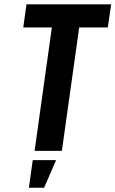

<svg xmlns="http://www.w3.org/2000/svg" viewBox="-20 -708 542 901"><path d="M104.3 -687.7 89.1 -579.1H223.4L142.3 0H270.4L351.6 -579.1H485.9L501.7 -687.7ZM115.6 173H187L243.1 43.6H133.6Z"/></svg>

Font: Secuela ExtLt
Style: Italic
Weight: 200
Italic angle: -8°
Designer: Fernando Haro
Foundry: deFharo
Version: Version 1.704